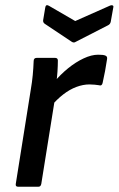

<svg xmlns="http://www.w3.org/2000/svg" viewBox="-20 -710 451 730"><path d="M49 0Q38 0 40 -11L97 -369Q102 -398 104.5 -424.5Q107 -451 108 -478Q108 -490 120 -490H189Q200 -490 200 -480Q200 -461 198.5 -437.5Q197 -414 194 -397L190 -342L137 -11Q136 -6 133.5 -3Q131 0 126 0ZM173 -305 184 -396Q210 -427 239 -450.5Q268 -474 298 -488Q328 -502 353 -502Q372 -502 380 -499Q385 -497 386.5 -493.5Q388 -490 387 -485Q384 -464 379.5 -440Q375 -416 370 -394Q367 -382 356 -386Q349 -387 340 -388Q331 -389 320 -389Q296 -389 270.5 -379.5Q245 -370 220.5 -351Q196 -332 173 -305ZM399 -689Q404 -691 408 -689.5Q412 -688 411 -683L401 -627Q399 -618 391 -614L268 -551Q261 -546 253 -551L151 -619Q143 -624 144 -633L152 -681Q154 -695 166 -688L266 -630Z"/></svg>

Font: Sofia Sans SemiBold
Style: Italic
Weight: 600
Italic angle: -9°
Designer: Botio Nikoltchev, Ani Petrova
Foundry: lettersoup
Version: Version 4.100-B